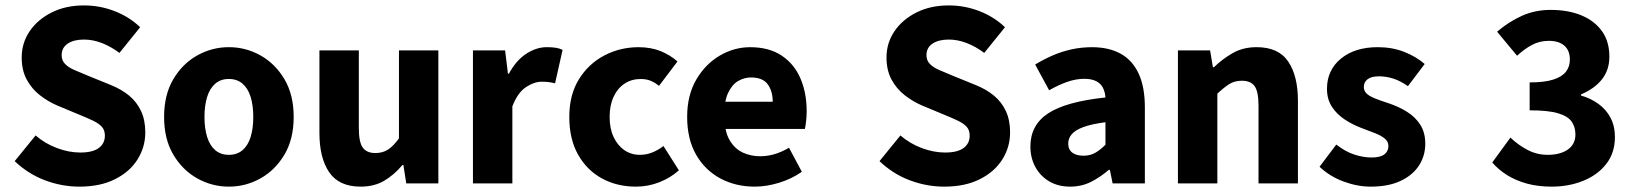

<svg xmlns="http://www.w3.org/2000/svg" viewBox="-20 -684 6091 716"><path d="M276.2 12Q210.7 12 147.9 -11.6Q85.2 -35.1 34.8 -83.1L112.8 -178.9Q147.8 -148.6 192.3 -131.9Q236.8 -115.2 279.5 -115.2Q325.8 -115.2 348.4 -132.1Q371.1 -148.9 371.1 -178.1Q371.1 -199.1 359.5 -211.5Q347.9 -224 326.9 -234Q306 -244 277.2 -255.7L192.5 -291Q158.5 -305.7 128.3 -329.3Q98.2 -352.9 79.5 -387.6Q60.9 -422.3 60.9 -469.5Q60.9 -523.9 90.7 -567.7Q120.5 -611.4 172.8 -637.6Q225.1 -663.8 293.1 -663.8Q352.2 -663.8 406.9 -642.7Q461.6 -621.7 502.7 -582.5L425.4 -486.7Q392.9 -510.9 359.5 -523.7Q326.1 -536.5 293.1 -536.5Q255.4 -536.5 232.7 -521.4Q209.9 -506.3 209.9 -478.1Q209.9 -458.5 222.8 -445.4Q235.6 -432.2 258.5 -422.5Q281.5 -412.8 309.5 -401L392.5 -367.3Q433 -351.1 461.7 -327.3Q490.4 -303.4 506.1 -269.7Q521.8 -236.1 521.8 -190Q521.8 -135.9 493.1 -89.8Q464.4 -43.7 409.2 -15.9Q354.1 12 276.2 12Z M833.5 12Q770.8 12 715.7 -18.7Q660.6 -49.5 626.2 -107.5Q591.9 -165.6 591.9 -247.9Q591.9 -330.4 626.2 -388.5Q660.6 -446.7 715.7 -477.4Q770.8 -508.1 833.5 -508.1Q896.3 -508.1 951.3 -477.4Q1006.3 -446.7 1040.8 -388.5Q1075.2 -330.4 1075.2 -247.9Q1075.2 -165.6 1040.8 -107.5Q1006.3 -49.5 951.3 -18.7Q896.3 12 833.5 12ZM833.5 -106.6Q863.9 -106.6 884.3 -123.9Q904.7 -141.2 914.6 -173.1Q924.5 -205 924.5 -247.9Q924.5 -290.8 914.6 -322.8Q904.7 -354.7 884.3 -372.1Q863.9 -389.5 833.5 -389.5Q803.1 -389.5 782.8 -372.1Q762.5 -354.7 752.5 -322.8Q742.5 -290.8 742.5 -247.9Q742.5 -205 752.5 -173.1Q762.5 -141.2 782.8 -123.9Q803.1 -106.6 833.5 -106.6Z M1325 12Q1244.3 12 1207.7 -41.5Q1171.2 -95 1171.2 -188V-496H1318.1V-207Q1318.1 -153.2 1333 -133.3Q1347.9 -113.3 1379.5 -113.3Q1407 -113.3 1426.8 -126Q1446.5 -138.6 1467.8 -167.9V-496H1614.7V0H1495L1484.3 -68.6H1480.7Q1449.8 -31.8 1412.7 -9.9Q1375.5 12 1325 12Z M1743.7 0V-496.1H1863.6L1874.2 -409.4H1877.9Q1905 -459.2 1942.7 -483.7Q1980.4 -508.1 2018.8 -508.1Q2039.9 -508.1 2053.8 -505.7Q2067.6 -503.3 2078 -498.1L2049.9 -373.3Q2037.6 -376.3 2027 -377.8Q2016.4 -379.3 2000 -379.3Q1971.9 -379.3 1941.3 -359Q1910.6 -338.7 1890.7 -287.5V0Z M2351.5 12Q2280.7 12 2224.4 -18.8Q2168.2 -49.6 2135.6 -107.6Q2103 -165.7 2103 -247.8Q2103 -330.4 2138.9 -388.4Q2174.9 -446.5 2233.9 -477.3Q2292.9 -508 2361.3 -508Q2407.2 -508 2443.5 -493.4Q2479.8 -478.7 2506.4 -454.7L2437.4 -363.7Q2423.6 -375.3 2407.3 -382.4Q2391 -389.4 2369.5 -389.4Q2335 -389.4 2308.9 -372Q2282.8 -354.6 2268.1 -322.8Q2253.4 -291.1 2253.4 -247.8Q2253.4 -205 2268.2 -173.2Q2283 -141.5 2308.3 -124.1Q2333.6 -106.6 2366.4 -106.6Q2390.9 -106.6 2413.1 -115.7Q2435.2 -124.7 2454.1 -139.5L2511.7 -48.9Q2480.7 -20.9 2438.8 -4.4Q2396.9 12 2351.5 12Z M2794.4 12Q2723.1 12 2665.9 -18.8Q2608.8 -49.6 2575.6 -107.6Q2542.5 -165.7 2542.5 -248.2Q2542.5 -328.8 2576.4 -386.9Q2610.2 -444.9 2663.9 -476.5Q2717.6 -508 2777.2 -508Q2848.2 -508 2895.1 -476.6Q2942.1 -445.2 2965.1 -391.3Q2988.2 -337.4 2988.2 -270Q2988.2 -250.6 2986.1 -232.6Q2984.1 -214.5 2981.6 -203.3H2656.5L2655.4 -304.7H2861.6Q2861.6 -344.3 2842.9 -369.7Q2824.2 -395.2 2780.4 -395.2Q2756.3 -395.2 2733.1 -382.2Q2710 -369.1 2695 -337Q2680 -305 2681.2 -248.2Q2682.3 -191.9 2701.7 -159.9Q2721.2 -127.9 2751.1 -114.6Q2781 -101.3 2814 -101.3Q2842.6 -101.3 2869.4 -109.4Q2896.2 -117.6 2922.4 -133L2970.2 -43.4Q2932.8 -17.1 2885.7 -2.6Q2838.6 12 2794.4 12Z M3501.2 12Q3435.7 12 3372.9 -11.6Q3310.2 -35.1 3259.8 -83.1L3337.8 -178.9Q3372.8 -148.6 3417.3 -131.9Q3461.8 -115.2 3504.5 -115.2Q3550.8 -115.2 3573.4 -132.1Q3596.1 -148.9 3596.1 -178.1Q3596.1 -199.1 3584.5 -211.5Q3572.9 -224 3551.9 -234Q3531 -244 3502.2 -255.7L3417.5 -291Q3383.5 -305.7 3353.3 -329.3Q3323.2 -352.9 3304.5 -387.6Q3285.9 -422.3 3285.9 -469.5Q3285.9 -523.9 3315.7 -567.7Q3345.5 -611.4 3397.8 -637.6Q3450.1 -663.8 3518.1 -663.8Q3577.2 -663.8 3631.9 -642.7Q3686.6 -621.7 3727.7 -582.5L3650.4 -486.7Q3617.9 -510.9 3584.5 -523.7Q3551.1 -536.5 3518.1 -536.5Q3480.4 -536.5 3457.7 -521.4Q3434.9 -506.3 3434.9 -478.1Q3434.9 -458.5 3447.8 -445.4Q3460.6 -432.2 3483.5 -422.5Q3506.5 -412.8 3534.5 -401L3617.5 -367.3Q3658 -351.1 3686.7 -327.3Q3715.4 -303.4 3731.1 -269.7Q3746.8 -236.1 3746.8 -190Q3746.8 -135.9 3718.1 -89.8Q3689.4 -43.7 3634.2 -15.9Q3579.1 12 3501.2 12Z M3970.8 12Q3925.5 12 3892.2 -8Q3859 -27.9 3840.7 -61.8Q3822.5 -95.7 3822.5 -137.6Q3822.5 -217.8 3888.9 -261.4Q3955.4 -305 4102.4 -320.5Q4100.9 -341.6 4092.7 -357.2Q4084.4 -372.9 4067.5 -381.5Q4050.5 -390.1 4023.6 -390.1Q3992.7 -390.1 3960.7 -379Q3928.7 -368 3892.4 -347.4L3840.3 -443.4Q3871.8 -462.6 3906 -477.4Q3940.2 -492.2 3976.8 -500.1Q4013.4 -508 4052.4 -508Q4115.6 -508 4159.5 -483.5Q4203.3 -459 4226.3 -409.3Q4249.4 -359.6 4249.4 -283.3V0H4129.2L4118.9 -50.6H4114.9Q4083.2 -23.2 4048.1 -5.6Q4013.1 12 3970.8 12ZM4020.2 -103.3Q4045.2 -103.3 4064.2 -114.1Q4083.3 -124.9 4102.4 -144.3V-228.2Q4050 -221.3 4019.7 -210Q3989.4 -198.6 3976.5 -183.2Q3963.6 -167.8 3963.6 -149Q3963.6 -125.8 3979.2 -114.5Q3994.7 -103.3 4020.2 -103.3Z M4372.7 0V-496.1H4492.6L4503.2 -433.3H4506.9Q4538.3 -463.9 4576.9 -486Q4615.6 -508.1 4666.3 -508.1Q4747.7 -508.1 4783.9 -454.6Q4820.2 -401 4820.2 -308V0H4673.2V-289.2Q4673.2 -342.8 4658.5 -362.9Q4643.9 -382.9 4611.5 -382.9Q4583.8 -382.9 4564.1 -370.4Q4544.4 -358 4519.7 -334.7V0Z M5091.3 12Q5041.7 12 4990 -7.2Q4938.2 -26.5 4900.8 -62.2L4963.3 -144.9Q4997.4 -118.2 5030.9 -107.5Q5064.3 -96.7 5094.9 -96.7Q5127.8 -96.7 5142.7 -108.4Q5157.6 -120 5157.6 -139.4Q5157.6 -155.8 5144.5 -166.9Q5131.3 -178 5109.6 -186.6Q5087.9 -195.3 5060.7 -205.3Q5025.3 -218.3 4995.3 -238Q4965.2 -257.7 4946.8 -286Q4928.5 -314.3 4928.5 -352.8Q4928.5 -422.6 4980.6 -465.4Q5032.7 -508.1 5118 -508.1Q5171.8 -508.1 5216.6 -490.5Q5261.3 -472.9 5292.9 -445.3L5230.4 -362.7Q5203.1 -382.1 5176.1 -390.8Q5149.1 -399.4 5122.6 -399.4Q5093.9 -399.4 5079.9 -388.4Q5065.9 -377.5 5065.9 -359.8Q5065.9 -345.6 5075.8 -335.7Q5085.6 -325.9 5106.1 -317.5Q5126.7 -309.1 5158.2 -299Q5196.2 -286.4 5227.4 -266.8Q5258.6 -247.2 5276.9 -218.2Q5295.1 -189.2 5295.1 -148Q5295.1 -103.1 5271.7 -66.9Q5248.4 -30.8 5203.1 -9.4Q5157.8 12 5091.3 12Z M5766.2 12Q5715.2 12 5673.6 0.5Q5631.9 -11.1 5600 -31.1Q5568.1 -51.2 5544.8 -78L5612.6 -170.9Q5641.6 -143.2 5676.5 -124.9Q5711.5 -106.6 5751.7 -106.6Q5798.3 -106.6 5826.6 -126.3Q5855 -146 5855 -182.5Q5855 -210.4 5840.9 -230.5Q5826.9 -250.7 5790.3 -261.6Q5753.8 -272.6 5684.3 -272.6V-376.7Q5741.3 -376.7 5774 -387.7Q5806.6 -398.6 5820.4 -417.6Q5834.3 -436.6 5834.3 -461.7Q5834.3 -495.7 5813.7 -513.7Q5793.2 -531.7 5755.9 -531.7Q5722.5 -531.7 5694.6 -517.3Q5666.7 -502.9 5637.3 -476.2L5562.9 -565.8Q5607.2 -603.5 5656.1 -625.3Q5705.1 -647.1 5762.5 -647.1Q5828.5 -647.1 5877.6 -626.6Q5926.7 -606.1 5954.2 -567.6Q5981.6 -529 5981.6 -472.8Q5981.6 -423.6 5954.4 -388.7Q5927.1 -353.7 5875.7 -331.8V-327.8Q5912.5 -317.3 5941 -296.5Q5969.6 -275.8 5985.9 -244.9Q6002.3 -214 6002.3 -172.9Q6002.3 -113.8 5969.9 -72.5Q5937.5 -31.2 5883.8 -9.6Q5830.1 12 5766.2 12Z"/></svg>

Font: Source Sans 3
Style: Regular
Weight: 200
Designer: Paul D. Hunt
Foundry: Adobe
Version: Version 3.046;hotconv 1.0.118;makeotfexe 2.5.65603